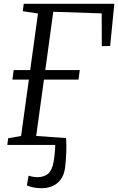

<svg xmlns="http://www.w3.org/2000/svg" viewBox="-20 -763 622 1011"><path d="M200.5 228Q176 228 155 223.8Q134 219.5 121.5 213L130.5 162Q140.5 165.5 154 167.8Q167.5 170 175 170Q212 170 233.2 151.8Q254.5 133.5 262.5 88Q264.5 77 266.5 59.8Q268.5 42.5 269.8 25.8Q271 9 271 0H18.5L23 -35L91 -47L132 -344H45.5L52 -394H139L180 -692L100 -704L105 -743H582L560 -521L516 -520L515.5 -692.5L260.5 -701L218.5 -394H400L393.5 -344H211.5L170.5 -47L328 -36Q330.5 -4.5 329 37.8Q327.5 80 323 117.5Q318.5 155.5 301.2 180Q284 204.5 257.8 216.2Q231.5 228 200.5 228Z"/></svg>

Font: Merriweather Light
Style: Italic
Weight: 300
Italic angle: -7.8°
Designer: Eben Sorkin
Foundry: Eben Sorkin
Version: Version 2.101